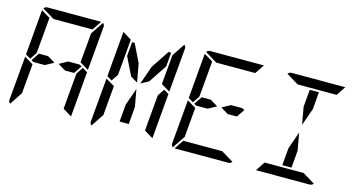

<svg xmlns="http://www.w3.org/2000/svg" viewBox="-98 -1430 3461 1860"><g transform="rotate(15 1632.0 -500.0)"><path d="M387 -500 303 -454H208H188L166 -467L219 -546H311ZM628 -546 650 -533 597 -454H505L429 -500L513 -546ZM666 -523 716 -493 677 -41Q677 -41 677 -39L588 -93L589 -95V-103L590 -113L599 -218L620 -454ZM167 -218 160 -134 75 -6Q57 -18 59 -41L98 -483L186 -430ZM741 -994Q759 -982 757 -959L718 -517L630 -570L633 -607L649 -782L656 -866ZM269 -907 147 -981Q161 -1000 184 -1000H720Q720 -1000 722 -1000L660 -907H657H626H490H398ZM139 -959Q139 -959 139 -961L228 -907L227 -905V-895L226 -887L217 -782L199 -578L196 -546L150 -477L100 -507Z M1050 -746 1062 -887H1088L1176 -707L1210 -521L1139 -564ZM1482 -523 1532 -493 1493 -41Q1493 -41 1493 -39L1404 -93L1405 -95V-103L1406 -113L1415 -218L1436 -454ZM983 -218 976 -134 891 -6Q873 -18 875 -41L914 -483L1002 -430ZM1308 -707 1428 -887H1454L1442 -746L1321 -564L1242 -521ZM1251 -287 1236 -113H1144L1159 -287L1220 -460ZM1557 -994Q1575 -982 1573 -959L1534 -517L1446 -570L1449 -607L1465 -782L1472 -866ZM955 -959Q955 -959 955 -961L1044 -907L1043 -905V-895L1042 -887L1033 -782L1015 -578L1012 -546L966 -477L916 -507Z M2019 -500 1935 -454H1840H1820L1798 -467L1851 -546H1943ZM2260 -546 2282 -533 2229 -454H2137L2061 -500L2145 -546ZM1799 -218 1792 -134 1707 -6Q1689 -18 1691 -41L1730 -483L1818 -430ZM1901 -907 1779 -981Q1793 -1000 1816 -1000H2352Q2352 -1000 2354 -1000L2292 -907H2289H2258H2122H2030ZM2179 -93 2301 -19Q2287 0 2264 0H1728Q1728 0 1726 0L1788 -93H1791H1822H1958H2050ZM1771 -959Q1771 -959 1771 -961L1860 -907L1859 -905V-895L1858 -887L1849 -782L1831 -578L1828 -546L1782 -477L1732 -507Z M2829 -713 2844 -887H2936L2921 -713L2860 -540ZM2883 -287 2868 -113H2776L2791 -287L2852 -460ZM2717 -907 2595 -981Q2609 -1000 2632 -1000H3168Q3168 -1000 3170 -1000L3108 -907H3105H3074H2938H2846ZM2995 -93 3117 -19Q3103 0 3080 0H2544Q2544 0 2542 0L2604 -93H2607H2638H2774H2866Z"/></g></svg>

Font: DSEG14 Modern
Style: Italic
Weight: 400
Italic angle: -5°
Designer: Keshikan(Twitter:@keshinomi_88pro)
Version: Version 0.46